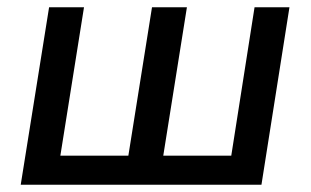

<svg xmlns="http://www.w3.org/2000/svg" viewBox="-20 -508 854 528"><path d="M37 0 115 -488H211L146 -80H333L398 -488H494L429 -80H616L680 -488H776L699 0Z"/></svg>

Font: Nunito Sans 12pt SemiBold
Style: Italic
Weight: 600
Italic angle: -9°
Designer: Vernon Adams
Foundry: Vernon Adams
Version: Version 3.101;gftools[0.9.27]